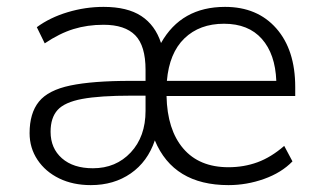

<svg xmlns="http://www.w3.org/2000/svg" viewBox="-20 -530 926 558"><path d="M244 8Q192 8 152 -11.5Q112 -31 89 -65.5Q66 -100 66 -143Q66 -201 93 -234.5Q120 -268 184.5 -281.5Q249 -295 360 -295H403V-327Q403 -397 373 -427.5Q343 -458 281 -458Q234 -458 193.5 -445.5Q153 -433 110 -404L87 -451Q125 -479 176.5 -494.5Q228 -510 281 -510Q350 -510 390.5 -483.5Q431 -457 448 -405Q507 -510 634 -510Q728 -510 783 -447.5Q838 -385 838 -277V-251H464Q466 -153 512.5 -98.5Q559 -44 644 -44Q689 -44 728.5 -58.5Q768 -73 806 -106L830 -61Q798 -28 747.5 -10Q697 8 644 8Q484 8 430 -122Q409 -60 360 -26Q311 8 244 8ZM631 -461Q560 -461 516 -418.5Q472 -376 465 -295H783Q780 -373 741 -417Q702 -461 631 -461ZM250 -41Q317 -41 360 -87Q403 -133 403 -208V-252H362Q270 -252 219 -242.5Q168 -233 147.5 -210.5Q127 -188 127 -147Q127 -99 160 -70Q193 -41 250 -41Z"/></svg>

Font: Mulish Light
Style: Regular
Weight: 300
Designer: Vernon Adams
Foundry: Vernon Adams
Version: Version 3.603; ttfautohint (v1.8.3)